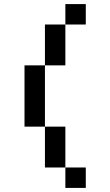

<svg xmlns="http://www.w3.org/2000/svg" viewBox="-20 -920 540 940"><path d="M100 -300V-600H200V-300ZM200 -100V-300H300V-100ZM200 -600V-800H300V-600ZM300 -100H400V0H300ZM300 -800V-900H400V-800Z"/></svg>

Font: GalmuriMono9 Regular
Style: Regular
Weight: 400
Designer: Lee Minseo (quiple)
Version: Version 2.399;hotconv 1.1.1;makeotfexe 2.6.0 DEVELOPMENT